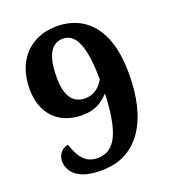

<svg xmlns="http://www.w3.org/2000/svg" viewBox="-134 -824 833 934"><g transform="rotate(-20 282.5 -357.0)"><path d="M230 10Q170 10 134 -5.5Q98 -21 82 -45.5Q66 -70 66 -98Q66 -120 79.5 -139Q93 -158 120 -164Q131 -132 145 -107Q159 -82 181 -67.5Q203 -53 237 -53Q304 -53 337 -121.5Q370 -190 375 -336Q360 -320 340.5 -305.5Q321 -291 295.5 -283Q270 -275 235 -275Q178 -275 133.5 -298.5Q89 -322 63.5 -368.5Q38 -415 38 -482Q38 -554 65.5 -608.5Q93 -663 144.5 -693.5Q196 -724 267 -724Q340 -724 396.5 -688.5Q453 -653 485.5 -578.5Q518 -504 518 -385Q518 -301 501.5 -229.5Q485 -158 450.5 -104.5Q416 -51 362 -20.5Q308 10 230 10ZM277 -347Q311 -347 335 -364Q359 -381 375 -410Q374 -500 362 -554Q350 -608 328 -632.5Q306 -657 273 -657Q244 -657 223 -639Q202 -621 191.5 -583.5Q181 -546 181 -488Q181 -419 205 -383Q229 -347 277 -347Z"/></g></svg>

Font: Noto Serif Khmer
Style: Bold
Weight: 700
Version: Version 2.003